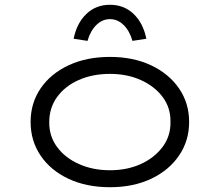

<svg xmlns="http://www.w3.org/2000/svg" viewBox="-20 -773 919 803"><path d="M440 10Q342 10 267 -25Q192 -60 150 -122Q108 -184 108 -263Q108 -342 150 -403.5Q192 -465 267 -500Q342 -535 440 -535Q537 -535 611.5 -500Q686 -465 728.5 -403.5Q771 -342 771 -263Q771 -184 728.5 -122Q686 -60 611.5 -25Q537 10 440 10ZM440 -61Q512 -61 569 -87Q626 -113 660 -158.5Q694 -204 693 -263Q694 -322 660.5 -367Q627 -412 569.5 -438Q512 -464 440 -464Q367 -464 309.5 -438.5Q252 -413 219 -367.5Q186 -322 186 -263Q185 -204 218.5 -158.5Q252 -113 310 -87Q368 -61 440 -61ZM346 -602 288 -611Q301 -676 341 -714.5Q381 -753 440 -753Q499 -753 539 -714.5Q579 -676 592 -611L534 -602Q522 -644 497 -668.5Q472 -693 440 -693Q408 -693 383 -668.5Q358 -644 346 -602Z"/></svg>

Font: Lexend Tera Light
Style: Regular
Weight: 300
Designer: Bonnie Shaver-Troup, Thomas Jockin
Foundry: Lexend
Version: Version 1.007